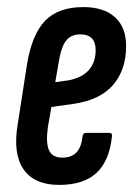

<svg xmlns="http://www.w3.org/2000/svg" viewBox="-20 -516 379 542"><path d="M147 6Q77 6 46.5 -38Q16 -82 30 -165L56 -333Q70 -419 107.5 -457.5Q145 -496 215 -496Q273 -496 304.5 -467.5Q336 -439 336 -386Q336 -319 299.5 -276.5Q263 -234 189 -223L125 -214L115 -156Q109 -112 118.5 -91.5Q128 -71 156 -71Q182 -71 196 -86Q210 -101 213 -131Q214 -141 224 -141H287Q298 -141 296 -131Q289 -62 252.5 -28Q216 6 147 6ZM136 -284 172 -289Q211 -296 230.5 -318Q250 -340 250 -374Q250 -419 207 -419Q180 -419 166 -400.5Q152 -382 145 -336Z"/></svg>

Font: Sofia Sans Extra Condensed SemiBold
Style: Italic
Weight: 600
Italic angle: -9°
Designer: Botio Nikoltchev, Ani Petrova
Foundry: lettersoup
Version: Version 4.101